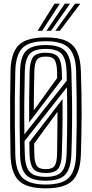

<svg xmlns="http://www.w3.org/2000/svg" viewBox="-20 -1012 497 1041"><path d="M228.2 9.2Q123.2 9.2 81.1 -33.4Q39 -76 37 -174Q35.5 -255 35 -327.6Q34.5 -400.2 35 -473Q35.5 -545.8 37 -626.8Q39 -724.5 81.1 -766.9Q123.2 -809.2 228.2 -809.2Q298 -809.2 338.9 -790.4Q379.8 -771.5 398.1 -731.2Q416.5 -691 418.5 -627Q420.8 -559.5 421.8 -503.4Q422.8 -447.2 422.6 -395.4Q422.5 -343.5 421.5 -289.6Q420.5 -235.8 418.5 -173Q415.2 -75.5 373.2 -33.1Q331.2 9.2 228.2 9.2ZM228.2 -11.5Q319.2 -11.5 354.8 -49.8Q390.2 -88 392.8 -174.8Q395.2 -261.2 395.9 -335Q396.5 -408.8 395.6 -479.1Q394.8 -549.5 392.8 -626Q390.2 -712.8 354.6 -750.6Q319 -788.5 228.2 -788.5Q135 -788.5 100 -750Q65 -711.5 63 -626Q61 -547 60.5 -475.1Q60 -403.2 60.6 -330.2Q61.2 -257.2 63 -174.8Q64.8 -85 102 -48.2Q139.2 -11.5 228.2 -11.5ZM228.2 -32.2Q149.8 -32.2 119.9 -65.4Q90 -98.5 88.8 -174.8Q87.2 -255 86.6 -327.5Q86 -400 86.6 -472.6Q87.2 -545.2 88.8 -626Q90 -702 120.1 -734.9Q150.2 -767.8 228.2 -767.8Q304.2 -767.8 334.2 -734.8Q364.2 -701.8 367 -625Q369.5 -548 370.5 -476.1Q371.5 -404.2 370.6 -330.9Q369.8 -257.5 367 -175.5Q364.2 -98.5 334.2 -65.4Q304.2 -32.2 228.2 -32.2ZM112.2 -283.5 342 -575Q341.8 -585.8 341.6 -599.5Q341.5 -613.2 341.2 -624.2Q339 -690.5 315 -718.6Q291 -746.8 228.2 -746.8Q162.8 -746.8 139.5 -718.1Q116.2 -689.5 114.5 -625Q112.2 -535.8 111.6 -456.5Q111 -377.2 112.2 -283.5ZM138 -348.5Q137.8 -412.2 138.1 -479.2Q138.5 -546.2 140.5 -625Q142 -677.8 159.1 -701.9Q176.2 -726 228.2 -726Q277.5 -726 295.6 -702.6Q313.8 -679.2 315.2 -623.5Q315.5 -615.8 315.6 -607.2Q315.8 -598.8 316.2 -582.5ZM163.2 -413.5 289.8 -589Q289.8 -596.8 289.6 -606Q289.5 -615.2 289.5 -621.8Q288.5 -667 276.8 -686.1Q265 -705.2 228.2 -705.2Q191 -705.2 179.1 -686.6Q167.2 -668 166.2 -624.2Q164.8 -565.2 164 -516.9Q163.2 -468.5 163.2 -413.5ZM228.2 -53.2Q291 -53.2 315 -81.5Q339 -109.8 341.2 -176.5Q344 -274.2 344.4 -360.2Q344.8 -446.2 343 -539L113 -247Q113.2 -229.5 113.6 -213.4Q114 -197.2 114.5 -175.8Q116 -109.8 140 -81.5Q164 -53.2 228.2 -53.2ZM228.2 -74Q178 -74 160 -97.4Q142 -120.8 140.2 -175.8Q140 -192.5 139.6 -208.5Q139.2 -224.5 139 -241L319 -475Q319.5 -420 319.2 -372.5Q319 -325 318 -277.9Q317 -230.8 315.2 -176.8Q313.8 -121.8 296 -97.9Q278.2 -74 228.2 -74ZM228.2 -94.8Q263.8 -94.8 276.2 -113.2Q288.8 -131.8 289.5 -179Q290.2 -232.2 291 -292.9Q291.8 -353.5 291.8 -406.2L165 -233.2Q165.2 -216 165.5 -203.4Q165.8 -190.8 166.2 -176.5Q167.2 -132.8 179 -113.8Q190.8 -94.8 228.2 -94.8ZM183.8 -845 275.5 -992H304.2L208.5 -845ZM279.8 -845 386.8 -992H415.5L304.5 -845ZM231.8 -845 331.2 -992H359.8L256.5 -845Z"/></svg>

Font: Big Shoulders Inline Display ExtraBold
Style: Regular
Weight: 800
Designer: Patric King
Foundry: XO Type Co
Version: Version 1.000